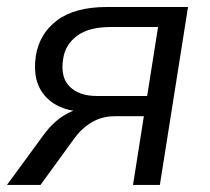

<svg xmlns="http://www.w3.org/2000/svg" viewBox="-22 -522 592 542"><path d="M-2.3 0 102.4 -142.9Q127.4 -176.8 158 -195.8Q188.7 -214.8 214.5 -214.8H236.2L226.1 -205.9Q148 -205.9 108 -248Q68.1 -290.1 79.1 -364.2Q89.5 -427.5 139.6 -464.9Q189.6 -502.3 281 -502.3H508.8L429.3 0H353.5L384.1 -193.9H302.3Q265.4 -193.9 236.6 -176.5Q207.8 -159.1 187.1 -130.4L92.4 0ZM251.6 -251H393.4L424.2 -445.7H291Q228.9 -445.7 195.7 -421Q162.4 -396.3 156.4 -356.5Q147.8 -304 174.8 -277.5Q201.7 -251 251.6 -251Z"/></svg>

Font: Mulish ExtraLight
Style: Italic
Weight: 200
Italic angle: -9°
Designer: Vernon Adams
Foundry: Vernon Adams
Version: Version 3.603